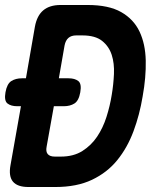

<svg xmlns="http://www.w3.org/2000/svg" viewBox="-35 -750 655 770"><path d="M79 0Q35 0 17 -21.5Q-1 -43 7 -87L49 -324H34Q9 -324 -5 -335Q-19 -346 -13 -380Q-7 -414 10.5 -425Q28 -436 53 -436H69L105 -643Q113 -687 138.5 -708.5Q164 -730 208 -730H316Q401 -730 451 -701.5Q501 -673 524.5 -623.5Q548 -574 549.5 -507Q551 -440 537 -363Q525 -290 500.5 -224Q476 -158 435.5 -108Q395 -58 334 -29Q273 0 187 0ZM152 -162Q148 -142 156.5 -132Q165 -122 185 -122H209Q260 -122 295.5 -144.5Q331 -167 354.5 -202Q378 -237 392 -281Q406 -325 413 -369Q420 -410 422 -453Q424 -496 413 -530Q402 -564 374.5 -586Q347 -608 295 -608H271Q251 -608 239.5 -598Q228 -588 224 -568L201 -436H240Q265 -436 279 -425Q293 -414 287 -380Q281 -346 263.5 -335Q246 -324 221 -324H181Z"/></svg>

Font: Maple Mono
Style: Bold Italic
Weight: 700
Italic angle: -10°
Monospace: yes
Designer: subframe7536
Version: Version 7.000